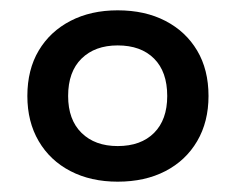

<svg xmlns="http://www.w3.org/2000/svg" viewBox="-20 -734 457 372"><path d="M208 -382Q156 -382 116.5 -402.5Q77 -423 55 -460.5Q33 -498 33 -548Q33 -599 55 -636Q77 -673 116.5 -693.5Q156 -714 208 -714Q261 -714 300.5 -693.5Q340 -673 362 -636Q384 -599 384 -548Q384 -498 362 -460.5Q340 -423 300.5 -402.5Q261 -382 208 -382ZM208 -451Q253 -451 278.5 -476.5Q304 -502 304 -548Q304 -595 278.5 -620.5Q253 -646 208 -646Q164 -646 138 -620.5Q112 -595 112 -548Q112 -502 138 -476.5Q164 -451 208 -451Z"/></svg>

Font: Nunito Sans 7pt SemiExpanded SemiBold
Style: Regular
Weight: 600
Width: 6
Designer: Vernon Adams
Foundry: Vernon Adams
Version: Version 3.101;gftools[0.9.27]